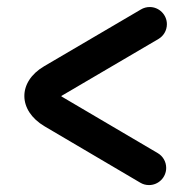

<svg xmlns="http://www.w3.org/2000/svg" viewBox="-20 -582 543 546"><path d="M428.7 -146.5 156.7 -306.6C153.3 -308.6 153.8 -308.6 155.3 -309.6L430.7 -471.2C444.8 -479.5 454.6 -495.1 454.6 -513.2C454.6 -540 432.6 -562 405.8 -562C397 -562 388.2 -559.6 380.9 -555.2L105.5 -393.6C29.8 -349.1 30.8 -267.6 106.9 -222.7L378.9 -62.5C386.2 -58.1 394.5 -55.7 403.8 -55.7C430.7 -55.7 452.6 -77.6 452.6 -104.5C452.6 -122.6 442.9 -138.2 428.7 -146.5Z"/></svg>

Font: Velvelyne Book
Style: Bold
Weight: 700
Designer: Manon Van der Borght et Mariel Nils
Foundry: Velvetyne
Version: Version 1.070;Glyphs 3.3.1 (3343)